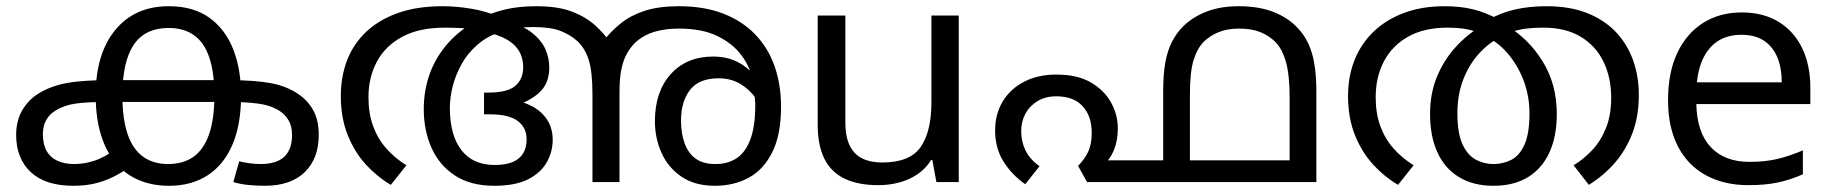

<svg xmlns="http://www.w3.org/2000/svg" viewBox="-20 -586 5898 618"><path d="M216 12Q126 12 79 -32Q32 -76 32 -152Q32 -199 53 -233.5Q74 -268 109 -288Q133 -302 162.5 -311Q192 -320 233.5 -324Q275 -328 333 -328H716Q802 -328 853.5 -318Q905 -308 942 -282Q971 -262 988.5 -230.5Q1006 -199 1006 -152Q1006 -76 961 -32Q916 12 832 12Q807 12 780.5 9.5Q754 7 731 0L750 -67Q764 -63 783.5 -60.5Q803 -58 819 -58Q870 -58 895 -81.5Q920 -105 920 -151Q920 -180 909 -198.5Q898 -217 880 -229Q852 -247 811.5 -252.5Q771 -258 708 -258H331Q260 -258 222.5 -252.5Q185 -247 157 -229Q139 -218 128.5 -199Q118 -180 118 -154Q118 -121 130.5 -99.5Q143 -78 166 -68Q189 -58 219 -58Q251 -58 283.5 -68.5Q316 -79 352 -106L402 -52Q372 -30 343 -16Q314 -2 283.5 5Q253 12 216 12ZM523 -566Q603 -566 654.5 -528.5Q706 -491 731 -426.5Q756 -362 756 -279Q756 -185 728 -120Q700 -55 648 -21.5Q596 12 524 12Q470 12 426.5 -6.5Q383 -25 352 -62Q321 -99 304.5 -153.5Q288 -208 288 -279Q288 -413 351 -489.5Q414 -566 523 -566ZM523 -496Q447 -496 410.5 -442Q374 -388 374 -278Q374 -204 390.5 -155Q407 -106 440 -82Q473 -58 521 -58Q570 -58 603 -81.5Q636 -105 653 -154Q670 -203 670 -278Q670 -353 653.5 -401.5Q637 -450 604 -473Q571 -496 523 -496Z M1405 -566Q1449 -566 1496.5 -558Q1544 -550 1584 -533Q1589 -531 1596 -525.5Q1603 -520 1608 -518Q1663 -504 1693 -480Q1723 -456 1735.5 -427.5Q1748 -399 1748 -368Q1748 -344 1740 -323Q1732 -302 1712.5 -285Q1693 -268 1660 -253L1664 -256Q1708 -242 1733.5 -211Q1759 -180 1759 -136Q1759 -97 1739.5 -63Q1720 -29 1679 -8.5Q1638 12 1571 12Q1495 12 1444.5 -21Q1394 -54 1369 -110Q1344 -166 1344 -235Q1344 -291 1361 -342Q1378 -393 1413.5 -437Q1449 -481 1506 -515Q1511 -518 1516 -521Q1521 -524 1526 -527Q1562 -545 1606 -555.5Q1650 -566 1707 -566Q1775 -566 1820 -549Q1865 -532 1895.5 -504.5Q1926 -477 1948 -444L1974 -247V0H1887V-281Q1887 -355 1875 -393Q1863 -431 1838 -454Q1816 -474 1784 -486.5Q1752 -499 1695 -499Q1668 -499 1643.5 -495.5Q1619 -492 1599 -486Q1552 -472 1519 -444Q1486 -416 1466 -380Q1446 -344 1437 -307.5Q1428 -271 1428 -239Q1428 -151 1465 -103Q1502 -55 1572 -55Q1624 -55 1649.5 -76Q1675 -97 1675 -138Q1675 -175 1646.5 -196.5Q1618 -218 1557 -218H1538V-288H1552Q1614 -288 1639 -310Q1664 -332 1664 -369Q1664 -416 1631.5 -444.5Q1599 -473 1535 -484Q1496 -494 1466 -495.5Q1436 -497 1412 -497Q1329 -497 1274.5 -467.5Q1220 -438 1193 -387.5Q1166 -337 1166 -273Q1166 -221 1181 -180Q1196 -139 1223.5 -108Q1251 -77 1288 -54L1238 9Q1195 -16 1158.5 -55.5Q1122 -95 1099.5 -150.5Q1077 -206 1077 -277Q1077 -339 1097 -391.5Q1117 -444 1158 -483Q1199 -522 1260.5 -544Q1322 -566 1405 -566ZM2281 12Q2217 12 2174 -17Q2131 -46 2109.5 -93.5Q2088 -141 2088 -196Q2088 -291 2139 -347.5Q2190 -404 2276 -404Q2332 -404 2373.5 -375Q2415 -346 2439 -301Q2463 -256 2465 -206L2440 -209Q2433 -240 2413.5 -268.5Q2394 -297 2363.5 -315.5Q2333 -334 2293 -334Q2230 -334 2201 -296.5Q2172 -259 2172 -198Q2172 -157 2183.5 -125Q2195 -93 2219 -75.5Q2243 -58 2282 -58Q2323 -58 2351.5 -77Q2380 -96 2395.5 -138Q2411 -180 2411 -248Q2411 -259 2409.5 -271.5Q2408 -284 2406 -298Q2405 -306 2404 -316Q2403 -326 2401 -335Q2393 -373 2365.5 -409.5Q2338 -446 2289 -470Q2240 -494 2165 -494Q2122 -494 2087.5 -484Q2053 -474 2027 -451Q2011 -436 1999 -415.5Q1987 -395 1980.5 -365Q1974 -335 1974 -289V-204L1922 -454Q1947 -486 1979 -511.5Q2011 -537 2056 -551.5Q2101 -566 2165 -566Q2247 -566 2308.5 -542Q2370 -518 2411.5 -474.5Q2453 -431 2473.5 -372Q2494 -313 2494 -242Q2494 -153 2466 -96.5Q2438 -40 2390 -14Q2342 12 2281 12Z M3066 -536V0H2994L2981 -71H2977Q2960 -43 2933 -25Q2906 -7 2874 1.5Q2842 10 2807 10Q2743 10 2699.5 -10.5Q2656 -31 2634 -74Q2612 -117 2612 -185V-536H2701V-191Q2701 -127 2730 -95Q2759 -63 2820 -63Q2909 -63 2943.5 -113Q2978 -163 2978 -257V-536Z M3380 -346Q3448 -346 3491.5 -320.5Q3535 -295 3556.5 -255.5Q3578 -216 3578 -173Q3578 -133 3565 -102Q3552 -71 3533 -57L3508 -70H3785V0H3479L3450 -52Q3470 -72 3482 -96.5Q3494 -121 3494 -158Q3494 -212 3465 -244Q3436 -276 3380 -276Q3345 -276 3319.5 -260.5Q3294 -245 3280.5 -220Q3267 -195 3267 -164Q3267 -130 3281 -101.5Q3295 -73 3326 -51L3280 7Q3237 -23 3210 -66Q3183 -109 3183 -166Q3183 -219 3207.5 -259.5Q3232 -300 3276.5 -323Q3321 -346 3380 -346ZM3967 -566Q4029 -566 4075 -549Q4121 -532 4152 -501Q4186 -468 4201.5 -419Q4217 -370 4217 -292V0H3724V-292Q3724 -347 3731 -385.5Q3738 -424 3752.5 -452Q3767 -480 3789 -502Q3820 -532 3864.5 -549Q3909 -566 3967 -566ZM3968 -494Q3931 -494 3902.5 -482.5Q3874 -471 3854 -451Q3833 -429 3821.5 -391.5Q3810 -354 3810 -279V-70H4131V-271Q4131 -345 4119 -387Q4107 -429 4085 -451Q4065 -471 4037 -482.5Q4009 -494 3968 -494Z M4787 12Q4722 12 4676 -16Q4630 -44 4606.5 -96Q4583 -148 4583 -219Q4583 -285 4605 -338.5Q4627 -392 4665 -434Q4703 -476 4751 -504L4766 -520Q4810 -545 4856.5 -555.5Q4903 -566 4958 -566Q5033 -566 5088.5 -544Q5144 -522 5181 -483Q5218 -444 5236.5 -392Q5255 -340 5255 -281Q5255 -211 5234 -156.5Q5213 -102 5177 -61Q5141 -20 5094 9L5045 -54Q5078 -74 5105.5 -103.5Q5133 -133 5149.5 -174.5Q5166 -216 5166 -271Q5166 -337 5141 -388Q5116 -439 5067.5 -468Q5019 -497 4948 -497Q4918 -497 4892.5 -494Q4867 -491 4842 -482L4811 -467Q4773 -449 4741 -414Q4709 -379 4690 -330.5Q4671 -282 4671 -221Q4671 -157 4687.5 -121.5Q4704 -86 4730.5 -72Q4757 -58 4787 -58Q4818 -58 4844.5 -71.5Q4871 -85 4887 -120.5Q4903 -156 4903 -221Q4903 -277 4884 -327Q4865 -377 4832 -415Q4799 -453 4755 -473L4734 -483Q4711 -491 4689 -494Q4667 -497 4639 -497Q4564 -497 4512.5 -468Q4461 -439 4434.5 -388.5Q4408 -338 4408 -273Q4408 -221 4423 -180Q4438 -139 4465.5 -108Q4493 -77 4530 -54L4480 9Q4437 -16 4400.5 -55.5Q4364 -95 4341.5 -150.5Q4319 -206 4319 -277Q4319 -339 4339.5 -391.5Q4360 -444 4400 -483Q4440 -522 4498 -544Q4556 -566 4631 -566Q4680 -566 4721.5 -556Q4763 -546 4804 -523L4829 -503Q4899 -463 4945 -389Q4991 -315 4991 -219Q4991 -148 4967.5 -96Q4944 -44 4898.5 -16Q4853 12 4787 12Z M5586 -546Q5655 -546 5704.5 -516Q5754 -486 5780.5 -431.5Q5807 -377 5807 -304V-251H5440Q5442 -160 5486.5 -112.5Q5531 -65 5611 -65Q5662 -65 5701.5 -74.5Q5741 -84 5783 -102V-25Q5742 -7 5702 1.5Q5662 10 5607 10Q5531 10 5472.5 -21Q5414 -52 5381.5 -113.5Q5349 -175 5349 -264Q5349 -352 5378.5 -415Q5408 -478 5461.5 -512Q5515 -546 5586 -546ZM5585 -474Q5522 -474 5485.5 -433.5Q5449 -393 5442 -321H5715Q5715 -367 5701 -401Q5687 -435 5658.5 -454.5Q5630 -474 5585 -474Z"/></svg>

Font: lmalayalam05
Style: Book
Weight: 400
Designer: Jelle Bosma - Monotype Design Team
Foundry: Monotype Imaging Inc.
Version: Version 2.003